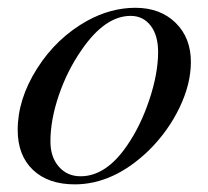

<svg xmlns="http://www.w3.org/2000/svg" viewBox="-20 -467 540 498"><path d="M331.1 -446.8Q395.5 -446.8 435.3 -408Q475.1 -369.1 475.1 -306.2Q475.1 -249.5 445.8 -188.2Q416.5 -127 366.2 -77.1Q274.9 11.2 173.8 11.2Q105 11.2 65.4 -26.4Q25.9 -64 25.9 -129.9Q25.9 -210 76.2 -289.3Q126.5 -368.7 206.1 -413.1Q267.6 -446.8 331.1 -446.8ZM318.8 -425.8Q252.4 -425.8 191.9 -337.9Q154.3 -283.7 132.6 -220Q110.8 -156.2 110.8 -100.1Q110.8 -59.6 132.6 -34.7Q154.3 -9.8 189 -9.8Q254.9 -9.8 309.1 -88.9Q344.2 -139.2 367.2 -207.8Q390.1 -276.4 390.1 -332Q390.1 -375.5 370.6 -400.6Q351.1 -425.8 318.8 -425.8Z"/></svg>

Font: Accordance
Style: Italic
Weight: 400
Italic angle: -11°
Version: Version 1.2 (build January 31, 2020) Miklal Software Solutio